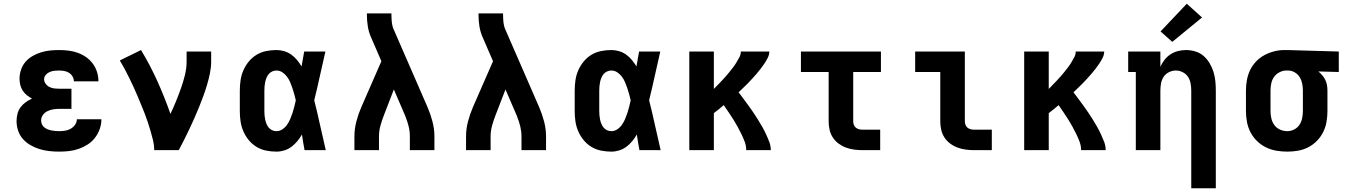

<svg xmlns="http://www.w3.org/2000/svg" viewBox="-20 -807 7240 1032"><path d="M298 8Q271 8 244.5 5Q218 2 193 -5.5Q168 -13 144.5 -26.5Q121 -40 103.5 -59.5Q86 -79 77.5 -104.5Q69 -130 69 -157Q69 -176 74 -195.5Q79 -215 90.5 -230.5Q102 -246 118 -257.5Q134 -269 152 -277Q137 -285 124 -295.5Q111 -306 102 -320Q93 -334 89 -350.5Q85 -367 85 -384Q85 -408 93 -432Q101 -456 117 -474.5Q133 -493 154.5 -505.5Q176 -518 200 -525.5Q224 -533 248.5 -535.5Q273 -538 297 -538Q323 -538 348 -535Q373 -532 397 -523.5Q421 -515 442 -500.5Q463 -486 478 -466Q493 -446 501 -421.5Q509 -397 509 -372Q509 -371 509 -371Q509 -371 509 -370H377Q377 -370 377 -370Q377 -370 377 -371Q377 -384 369.5 -396.5Q362 -409 350.5 -416Q339 -423 325 -425.5Q311 -428 297 -428Q284 -428 271.5 -426.5Q259 -425 247 -420Q235 -415 226 -404.5Q217 -394 217 -381Q217 -368 225.5 -356.5Q234 -345 246.5 -339Q259 -333 272.5 -331.5Q286 -330 300 -330H364V-222H300Q284 -222 267.5 -219.5Q251 -217 236 -210Q221 -203 211 -189.5Q201 -176 201 -159Q201 -149 205.5 -139Q210 -129 218 -122.5Q226 -116 236 -112Q246 -108 256 -106Q266 -104 276.5 -103Q287 -102 298 -102Q314 -102 330 -104.5Q346 -107 360 -115Q374 -123 383.5 -136.5Q393 -150 393 -166H525Q525 -139 516 -113.5Q507 -88 490.5 -66.5Q474 -45 451.5 -30.5Q429 -16 403.5 -7Q378 2 351 5Q324 8 298 8Z M809 0Q809 -26 803 -51.5Q797 -77 789.5 -102Q782 -127 774 -151.5Q766 -176 756.5 -200Q747 -224 737 -248Q727 -272 717 -296Q707 -320 696 -343.5Q685 -367 673.5 -390.5Q662 -414 650 -436.5Q638 -459 624 -482L738 -538Q787 -457 826 -370.5Q865 -284 896 -195Q912 -228 926 -262.5Q940 -297 952.5 -332Q965 -367 974 -403.5Q983 -440 983 -477V-530H1115V-477Q1115 -445 1108.5 -413.5Q1102 -382 1093 -351.5Q1084 -321 1073 -291Q1062 -261 1050 -231.5Q1038 -202 1025 -172.5Q1012 -143 998.5 -114.5Q985 -86 970.5 -57Q956 -28 941 0Z M1466 8Q1438 8 1410.5 2.5Q1383 -3 1359 -17.5Q1335 -32 1317 -54Q1299 -76 1288 -101.5Q1277 -127 1273 -154.5Q1269 -182 1269 -210V-320Q1269 -348 1273 -375.5Q1277 -403 1288 -428.5Q1299 -454 1317 -476Q1335 -498 1359 -512.5Q1383 -527 1410.5 -532.5Q1438 -538 1466 -538Q1487 -538 1507.5 -532Q1528 -526 1545.5 -513.5Q1563 -501 1576.5 -484.5Q1590 -468 1601 -450Q1605 -470 1608 -490Q1611 -510 1615 -530H1729Q1714 -465 1699.5 -399Q1685 -333 1669 -268Q1686 -201 1700.5 -134Q1715 -67 1731 0H1617Q1613 -21 1609.5 -42Q1606 -63 1603 -84Q1592 -65 1578 -48Q1564 -31 1546.5 -18Q1529 -5 1508 1.5Q1487 8 1466 8ZM1466 -102Q1483 -102 1498 -112Q1513 -122 1523 -136.5Q1533 -151 1540 -167.5Q1547 -184 1552.5 -200.5Q1558 -217 1562 -234Q1566 -251 1570 -268Q1566 -285 1561.5 -301.5Q1557 -318 1551.5 -334Q1546 -350 1539.5 -365.5Q1533 -381 1522.5 -395Q1512 -409 1497.5 -418.5Q1483 -428 1466 -428Q1454 -428 1443 -423Q1432 -418 1424.5 -409Q1417 -400 1412.5 -389Q1408 -378 1405.5 -366.5Q1403 -355 1402 -343.5Q1401 -332 1401 -320V-210Q1401 -198 1402 -186.5Q1403 -175 1405.5 -163.5Q1408 -152 1412.5 -141Q1417 -130 1424.5 -121Q1432 -112 1443 -107Q1454 -102 1466 -102Z M1885 0V-74Q1885 -114 1895.5 -154Q1906 -194 1922 -231L2030 -478L1975 -605Q1962 -634 1957 -665Q1952 -696 1952 -728V-735H2084V-728Q2084 -708 2086 -687.5Q2088 -667 2096 -649L2278 -231Q2294 -194 2304.5 -154Q2315 -114 2315 -74V0H2183V-74Q2183 -101 2176.5 -127.5Q2170 -154 2160 -179Q2159 -181 2158.5 -183Q2158 -185 2157 -187L2097 -326L2044 -189Q2033 -161 2025 -132Q2017 -103 2017 -74V0Z M2485 0V-74Q2485 -114 2495.5 -154Q2506 -194 2522 -231L2630 -478L2575 -605Q2562 -634 2557 -665Q2552 -696 2552 -728V-735H2684V-728Q2684 -708 2686 -687.5Q2688 -667 2696 -649L2878 -231Q2894 -194 2904.5 -154Q2915 -114 2915 -74V0H2783V-74Q2783 -101 2776.5 -127.5Q2770 -154 2760 -179Q2759 -181 2758.5 -183Q2758 -185 2757 -187L2697 -326L2644 -189Q2633 -161 2625 -132Q2617 -103 2617 -74V0Z M3266 8Q3238 8 3210.5 2.5Q3183 -3 3159 -17.5Q3135 -32 3117 -54Q3099 -76 3088 -101.5Q3077 -127 3073 -154.5Q3069 -182 3069 -210V-320Q3069 -348 3073 -375.5Q3077 -403 3088 -428.5Q3099 -454 3117 -476Q3135 -498 3159 -512.5Q3183 -527 3210.5 -532.5Q3238 -538 3266 -538Q3287 -538 3307.5 -532Q3328 -526 3345.5 -513.5Q3363 -501 3376.5 -484.5Q3390 -468 3401 -450Q3405 -470 3408 -490Q3411 -510 3415 -530H3529Q3514 -465 3499.5 -399Q3485 -333 3469 -268Q3486 -201 3500.5 -134Q3515 -67 3531 0H3417Q3413 -21 3409.5 -42Q3406 -63 3403 -84Q3392 -65 3378 -48Q3364 -31 3346.5 -18Q3329 -5 3308 1.5Q3287 8 3266 8ZM3266 -102Q3283 -102 3298 -112Q3313 -122 3323 -136.5Q3333 -151 3340 -167.5Q3347 -184 3352.5 -200.5Q3358 -217 3362 -234Q3366 -251 3370 -268Q3366 -285 3361.5 -301.5Q3357 -318 3351.5 -334Q3346 -350 3339.5 -365.5Q3333 -381 3322.5 -395Q3312 -409 3297.5 -418.5Q3283 -428 3266 -428Q3254 -428 3243 -423Q3232 -418 3224.5 -409Q3217 -400 3212.5 -389Q3208 -378 3205.5 -366.5Q3203 -355 3202 -343.5Q3201 -332 3201 -320V-210Q3201 -198 3202 -186.5Q3203 -175 3205.5 -163.5Q3208 -152 3212.5 -141Q3217 -130 3224.5 -121Q3232 -112 3243 -107Q3254 -102 3266 -102Z M3685 0V-530H3817V-329Q3828 -340 3839 -351.5Q3850 -363 3861 -374.5Q3872 -386 3882 -397.5Q3892 -409 3902 -421.5Q3912 -434 3921.5 -446.5Q3931 -459 3939 -472.5Q3947 -486 3954.5 -500Q3962 -514 3962 -530H4115Q4115 -513 4107 -497Q4099 -481 4089.5 -466.5Q4080 -452 4069 -438Q4058 -424 4047 -411Q4036 -398 4024 -385Q4012 -372 4000 -359.5Q3988 -347 3975 -335Q3962 -323 3950 -311Q3963 -294 3976.5 -275.5Q3990 -257 4003.5 -239Q4017 -221 4029.5 -202Q4042 -183 4054 -164Q4066 -145 4077 -125.5Q4088 -106 4097.5 -85.5Q4107 -65 4115 -44Q4123 -23 4123 0H3991Q3991 -23 3983 -44.5Q3975 -66 3965 -86.5Q3955 -107 3944 -127Q3933 -147 3921 -166Q3909 -185 3896 -204Q3883 -223 3870 -242Q3857 -231 3844 -220Q3831 -209 3817 -199V0Z M4615 0Q4593 0 4570.5 -3Q4548 -6 4526.5 -14Q4505 -22 4487 -35.5Q4469 -49 4456.5 -68Q4444 -87 4439 -109.5Q4434 -132 4434 -155V-420H4285V-530H4715V-420H4566V-155Q4566 -145 4569.5 -136Q4573 -127 4580 -121Q4587 -115 4596.5 -112.5Q4606 -110 4615 -110H4711V0Z M5215 0Q5193 0 5170.5 -3Q5148 -6 5126.5 -14Q5105 -22 5087 -35.5Q5069 -49 5056.5 -68Q5044 -87 5039 -109.5Q5034 -132 5034 -155V-420H4899V-530H5166V-155Q5166 -145 5169.5 -136Q5173 -127 5180 -121Q5187 -115 5196.5 -112.5Q5206 -110 5215 -110H5311V0Z M5485 0V-530H5617V-329Q5628 -340 5639 -351.5Q5650 -363 5661 -374.5Q5672 -386 5682 -397.5Q5692 -409 5702 -421.5Q5712 -434 5721.5 -446.5Q5731 -459 5739 -472.5Q5747 -486 5754.5 -500Q5762 -514 5762 -530H5915Q5915 -513 5907 -497Q5899 -481 5889.5 -466.5Q5880 -452 5869 -438Q5858 -424 5847 -411Q5836 -398 5824 -385Q5812 -372 5800 -359.5Q5788 -347 5775 -335Q5762 -323 5750 -311Q5763 -294 5776.5 -275.5Q5790 -257 5803.5 -239Q5817 -221 5829.5 -202Q5842 -183 5854 -164Q5866 -145 5877 -125.5Q5888 -106 5897.5 -85.5Q5907 -65 5915 -44Q5923 -23 5923 0H5791Q5791 -23 5783 -44.5Q5775 -66 5765 -86.5Q5755 -107 5744 -127Q5733 -147 5721 -166Q5709 -185 5696 -204Q5683 -223 5670 -242Q5657 -231 5644 -220Q5631 -209 5617 -199V0Z M6383 205V-320Q6383 -339 6379.5 -358.5Q6376 -378 6365.5 -394Q6355 -410 6337 -419Q6319 -428 6300 -428Q6281 -428 6263 -419Q6245 -410 6234.5 -394Q6224 -378 6220.5 -358.5Q6217 -339 6217 -320V0H6085V-420H6044V-530H6217V-448Q6226 -468 6239.5 -485.5Q6253 -503 6271.5 -515Q6290 -527 6311.5 -532.5Q6333 -538 6354 -538Q6380 -538 6405 -530.5Q6430 -523 6449 -506.5Q6468 -490 6481.5 -467.5Q6495 -445 6502.5 -420.5Q6510 -396 6512.5 -371Q6515 -346 6515 -320V205ZM6281 -582 6218 -638 6359 -787 6441 -713Z M6899 8Q6870 8 6840.5 3Q6811 -2 6784.5 -15Q6758 -28 6736.5 -49Q6715 -70 6701.5 -96Q6688 -122 6682.5 -151Q6677 -180 6677 -210V-320Q6677 -348 6682 -376Q6687 -404 6699 -429.5Q6711 -455 6731 -476Q6751 -497 6776 -510.5Q6801 -524 6828.5 -531Q6856 -538 6884 -538Q6888 -538 6892 -538Q6896 -538 6900 -538L7176 -530V-420L7066 -423Q7077 -414 7087 -402.5Q7097 -391 7103.5 -377.5Q7110 -364 7112.5 -349.5Q7115 -335 7115 -320V-210Q7115 -181 7110 -152Q7105 -123 7092 -97Q7079 -71 7058.5 -50Q7038 -29 7012 -15.5Q6986 -2 6957 3Q6928 8 6899 8ZM6899 -102Q6918 -102 6936 -111Q6954 -120 6964.5 -136Q6975 -152 6979 -171.5Q6983 -191 6983 -210V-320Q6983 -338 6979.5 -356.5Q6976 -375 6966.5 -391Q6957 -407 6941 -417Q6925 -427 6906 -428H6900Q6899 -428 6897.5 -428Q6896 -428 6894 -428Q6875 -428 6857 -418.5Q6839 -409 6828 -393.5Q6817 -378 6813 -358.5Q6809 -339 6809 -320V-210Q6809 -190 6813.5 -170.5Q6818 -151 6829.5 -135Q6841 -119 6860 -110.5Q6879 -102 6899 -102Z"/></svg>

Font: Iosevka Curly Slab XBdEx
Style: Regular
Weight: 800
Width: 7
Monospace: yes
Designer: Belleve Invis
Foundry: Belleve Invis
Version: Version 11.0.0; ttfautohint (v1.8.3)